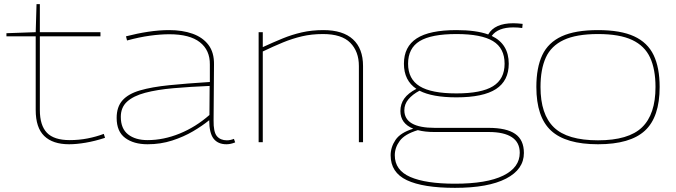

<svg xmlns="http://www.w3.org/2000/svg" viewBox="-20 -685 3258 925"><path d="M313 10Q234 10 193 -30Q152 -70 152 -155V-510H11V-525L152 -530L156 -665H172V-530H464V-510H172V-155Q172 -81 206 -45.5Q240 -10 316 -10Q360 -10 401.5 -18Q443 -26 480 -40L486 -21Q437 -5 392.5 2.5Q348 10 313 10Z M542 -117Q542 -170 570 -201.5Q598 -233 654.5 -249.5Q711 -266 795 -274.5Q879 -283 991 -290V-374Q992 -443 943 -481.5Q894 -520 796 -520Q753 -520 702 -513Q651 -506 592 -490L587 -510Q641 -524 694 -532Q747 -540 795 -540Q859 -540 908 -522.5Q957 -505 984.5 -468.5Q1012 -432 1011 -374L1009 -106Q1008 -49 1025 -29Q1042 -9 1073 -9Q1090 -9 1107 -16L1113 1Q1091 10 1071 10Q1030 10 1009 -17Q988 -44 988 -106Q955 -79 910 -52.5Q865 -26 809.5 -8Q754 10 691 10Q624 10 583 -20.5Q542 -51 542 -117ZM562 -122Q562 -65 597 -37.5Q632 -10 691 -10Q768 -10 845.5 -41.5Q923 -73 989 -131L990 -271Q894 -267 815 -260Q736 -253 679.5 -238Q623 -223 592.5 -195.5Q562 -168 562 -122Z M1226 0V-530H1246V-458Q1296 -481 1341 -499.5Q1386 -518 1434 -529Q1482 -540 1538 -540Q1632 -540 1680.5 -495.5Q1729 -451 1729 -367V0H1709V-367Q1709 -437 1667.5 -479Q1626 -521 1536 -521Q1481 -521 1434.5 -510Q1388 -499 1343 -480.5Q1298 -462 1246 -437V0Z M2172 220Q2018 220 1940 183Q1862 146 1862 63Q1862 24 1885.5 -11Q1909 -46 1971 -65Q1909 -90 1909 -150Q1909 -184 1927.5 -210Q1946 -236 1986 -257Q1926 -297 1926 -378Q1926 -460 1987.5 -500Q2049 -540 2179 -540Q2274 -540 2332 -519Q2363 -573 2453 -573Q2471 -573 2498 -570L2496 -550Q2476 -553 2453 -553Q2379 -553 2349 -512Q2431 -473 2431 -378Q2431 -296 2369.5 -256Q2308 -216 2179 -216Q2063 -216 2001 -248Q1967 -230 1947.5 -206.5Q1928 -183 1928 -154Q1928 -69 2075 -69H2334Q2420 -69 2462 -40Q2504 -11 2504 52Q2504 131 2418 175.5Q2332 220 2172 220ZM2179 -235Q2299 -235 2355 -269.5Q2411 -304 2411 -378Q2411 -453 2355 -487Q2299 -521 2179 -521Q2058 -521 2002 -487Q1946 -453 1946 -378Q1946 -304 2002 -269.5Q2058 -235 2179 -235ZM1882 63Q1882 135 1956.5 167.5Q2031 200 2172 200Q2325 200 2404.5 161Q2484 122 2484 51Q2484 1 2446 -24Q2408 -49 2335 -49H2073Q2027 -49 1993 -58Q1930 -39 1906 -6.5Q1882 26 1882 63Z M2564 -266Q2564 -359 2592.5 -419.5Q2621 -480 2686 -510Q2751 -540 2861 -540Q2970 -540 3035 -510Q3100 -480 3129 -419.5Q3158 -359 3158 -266Q3158 -121 3087 -55.5Q3016 10 2861 10Q2706 10 2635 -55.5Q2564 -121 2564 -266ZM2584 -266Q2584 -134 2648.5 -71.5Q2713 -9 2861 -9Q3008 -9 3073 -71.5Q3138 -134 3138 -266Q3138 -351 3112 -407.5Q3086 -464 3025.5 -492.5Q2965 -521 2861 -521Q2757 -521 2696 -492.5Q2635 -464 2609.5 -407.5Q2584 -351 2584 -266Z"/></svg>

Font: Georama Extended Thin
Style: Regular
Weight: 100
Width: 7
Designer: Jean-Baptiste Levee
Foundry: Production Type
Version: Version 1.000